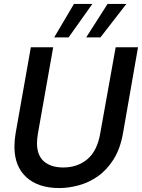

<svg xmlns="http://www.w3.org/2000/svg" viewBox="-20 -939 718 971"><path d="M280 12Q173 12 113 -43Q53 -98 53 -197Q53 -229 59 -265L136 -700H249L172 -265Q170 -252 168.5 -239.5Q167 -227 167 -216Q167 -153 202.5 -122.5Q238 -92 300 -92Q372 -92 422 -134Q472 -176 487 -265L565 -700H678L602 -265Q588 -186 554 -132.5Q520 -79 475 -47.5Q430 -16 379 -2Q328 12 280 12ZM416 -750 524 -919H619L488 -750ZM254 -750 354 -919H447L327 -750Z"/></svg>

Font: Rethink Sans SemiBold
Style: Italic
Weight: 600
Italic angle: -10°
Designer: The Rethink Sans project authors (Hans Thiessen). DM Sans designed by Colophon Foundry.
Foundry: Rethink Communications LLC
Version: Version 1.001